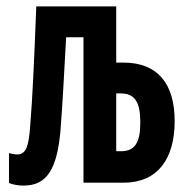

<svg xmlns="http://www.w3.org/2000/svg" viewBox="-20 -569 570 598"><path d="M54 9C127 9 157 -44 168 -158C175 -246 179 -328 186 -453H240V0H365C471 0 524 -74 524 -192C524 -307 472 -374 365 -374H342V-549H93C86 -369 81 -260 74 -177C70 -119 63 -88 34 -88C25 -88 16 -90 8 -92V1C23 7 38 9 54 9ZM342 -98V-278H356C400 -278 417 -251 417 -188C417 -126 401 -98 357 -98Z"/></svg>

Font: Noto Sans Mono Condensed ExtraBold
Style: Regular
Weight: 800
Width: 3
Designer: Monotype Design Team
Foundry: Monotype Imaging Inc.
Version: Version 2.014